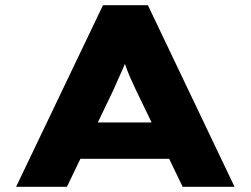

<svg xmlns="http://www.w3.org/2000/svg" viewBox="-20 -720 966 740"><path d="M42 0 377 -700H550L884 0H684L504 -373Q492 -398 483 -418.5Q474 -439 467 -458Q460 -477 453.5 -496Q447 -515 442 -535L481 -536Q475 -514 468.5 -494Q462 -474 453.5 -455Q445 -436 436 -416Q427 -396 417 -373L238 0ZM201 -108 262 -248H664L696 -108Z"/></svg>

Font: Lexend Tera ExtraBold
Style: Regular
Weight: 800
Designer: Bonnie Shaver-Troup, Thomas Jockin
Foundry: Lexend
Version: Version 1.007